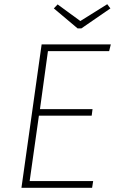

<svg xmlns="http://www.w3.org/2000/svg" viewBox="-20 -893 547 913"><path d="M499 -650H208L170 -374H420L416 -343H165L121 -32H423L418 0H82L178 -682H507ZM505 -853 367 -758H349L236 -853L254 -872L362 -793L490 -873Z"/></svg>

Font: FiraGO UltraLight
Style: Italic
Weight: 200
Italic angle: -8°
Designer: bBox Type GmbH
Foundry: bBox Type GmbH
Version: Version 1.001